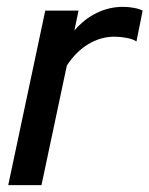

<svg xmlns="http://www.w3.org/2000/svg" viewBox="-20 -540 436 560"><path d="M4 0 112 -509H209L197 -451Q225 -484 261.5 -502Q298 -520 339 -520Q355 -520 371 -517Q387 -514 396 -509L378 -419Q368 -426 349.5 -429.5Q331 -433 314 -433Q274 -433 238 -411.5Q202 -390 175 -349L101 0Z"/></svg>

Font: Red Hat Display Medium
Style: Italic
Weight: 500
Italic angle: -12°
Designer: Pentagram / MCKL
Foundry: Pentagram / MCKL
Version: Version 1.003; Red Hat Display Medium Italic